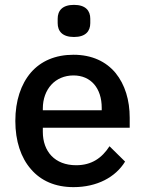

<svg xmlns="http://www.w3.org/2000/svg" viewBox="-20 -757 596 789"><path d="M282 12C207 12 148 -14 107 -62C66 -109 43 -177 43 -260C43 -343 66 -411 107 -459C148 -506 207 -532 282 -532C358 -532 416 -504 455 -457C494 -409 513 -345 513 -273V-232H156V-215C156 -135 205 -78 293 -78C357 -78 399 -108 430 -156L494 -93C455 -29 379 12 282 12ZM282 -447C245 -447 213 -433 191 -409C169 -385 156 -351 156 -311V-304H398V-314C398 -394 354 -447 282 -447ZM284 -605C236 -605 217 -629 217 -662V-680C217 -713 236 -737 284 -737C332 -737 351 -713 351 -680V-662C351 -629 332 -605 284 -605Z"/></svg>

Font: Plexus Sans Medium
Style: Regular
Weight: 500
Version: Version 2.001;PS 002.001;hotconv 1.0.70;makeotf.lib2.5.58329